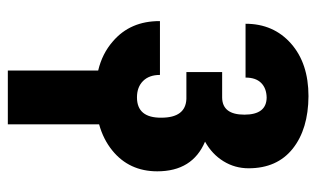

<svg xmlns="http://www.w3.org/2000/svg" viewBox="-180 -398 812 493"><g transform="rotate(90 226.5 -152.0)"><path d="M231 -430.2Q207 -429.7 193.4 -416Q179.7 -402.3 179.7 -376H41.5Q41.5 -447.8 92.3 -492.7Q143.1 -537.6 227.5 -537.6Q312 -537.1 362.3 -497.1Q412.6 -457 412.6 -383.8Q412.6 -348.6 394.5 -319.3Q376.5 -290 344.2 -272Q420.4 -239.7 420.4 -149.4Q420.4 -77.1 366.7 -33.7Q338.4 -10.7 299.8 0V234.4H161.6V2.4Q118.2 -7.8 86.9 -35.2Q34.2 -80.1 34.7 -156.2H172.9Q172.9 -128.4 188.5 -112.8Q204.1 -97.2 230.5 -97.2Q283.2 -97.2 282.7 -159.7Q282.7 -222.2 234.4 -224.1H165.5V-315.9H231Q274.9 -316.4 274.9 -373Q274.9 -429.7 231 -430.2Z"/></g></svg>

Font: RobotoCondensed-Bold
Style: Bold
Weight: 700
Designer: Google
Version: Version 2.001240; 2014